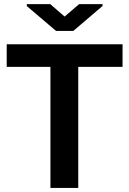

<svg xmlns="http://www.w3.org/2000/svg" viewBox="-20 -930 640 950"><path d="M586.4 -599.1H367.2V0H229.5V-599.1H13.2V-710.9H586.4ZM299.8 -848.1 371.6 -909.7H487.3V-900.4L342.8 -776.9H257.3L112.8 -899.9V-909.7H228.5Z"/></svg>

Font: Roboto Mono
Style: Bold
Weight: 700
Designer: Google
Version: Version 2.000985; 2015; ttfautohint (v1.3)